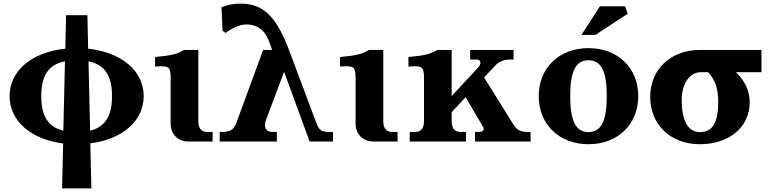

<svg xmlns="http://www.w3.org/2000/svg" viewBox="-20 -782 4252 1061"><path d="M345 -698 341 -513C157 -494 33 -392 33 -251C33 -113 151 -12 329 11L323 259H485L479 10C657 -12 774 -114 774 -251C774 -391 651 -493 467 -513L463 -698ZM208 -251C208 -365 249 -426 339 -443L330 -60C246 -80 208 -141 208 -251ZM469 -443C559 -425 599 -364 599 -251C599 -141 561 -80 478 -60Z M1076 -111V-506H997C961 -484 929 -475 837 -467V-414C913 -420 923 -415 923 -348V-97C923 -41 964 0 1020 0H1155V-53H1123C1093 -53 1076 -74 1076 -111Z M1434 -506 1289 -111C1275 -73 1261 -53 1213 -53H1194V0H1510V-53H1483C1450 -53 1435 -79 1451 -122L1550 -385L1691 0H1820V-53H1793C1747 -53 1739 -74 1725 -111L1577 -506C1500 -710 1422 -762 1307 -762C1266 -762 1227 -752 1204 -742L1210 -612L1226 -600C1260 -625 1306 -647 1340 -647C1396 -647 1442 -623 1470 -545L1484 -506Z M2098 -111V-506H2019C1983 -484 1951 -475 1859 -467V-414C1935 -420 1945 -415 1945 -348V-97C1945 -41 1986 0 2042 0H2177V-53H2145C2115 -53 2098 -74 2098 -111Z M2476 -111V-162L2553 -245L2647 -85C2660 -65 2651 -53 2624 -53H2605V0H2912V-53H2891C2861 -53 2836 -65 2823 -85L2655 -354L2718 -421C2737 -442 2767 -453 2797 -453H2818V-506H2578V-453H2611C2637 -453 2644 -433 2622 -409L2476 -251V-506H2397C2361 -484 2329 -475 2237 -467V-414C2313 -420 2323 -415 2323 -348V-111C2323 -74 2306 -53 2276 -53H2244V0H2555V-53H2523C2493 -53 2476 -74 2476 -111Z M3232 -52C3162 -52 3131 -113 3131 -251C3131 -389 3162 -449 3232 -449C3302 -449 3333 -389 3333 -251C3333 -113 3302 -52 3232 -52ZM2957 -251C2957 -95 3070 15 3232 15C3394 15 3507 -95 3507 -251C3507 -407 3394 -516 3232 -516C3070 -516 2957 -407 2957 -251ZM3193 -589H3270L3449 -706L3434 -747H3295Z M3848 -52C3778 -52 3747 -123 3747 -231C3747 -313 3787 -383 3853 -383H3893C3931 -344 3949 -291 3949 -221C3949 -104 3918 -52 3848 -52ZM3573 -246C3573 -93 3686 15 3848 15C4010 15 4123 -81 4123 -216C4123 -279 4096 -336 4047 -383H4188V-506H3848C3686 -506 3573 -399 3573 -246Z"/></svg>

Font: LT Superior Serif ExtraBold
Style: Regular
Weight: 800
Designer: Daniel Lyons
Foundry: LyonsType
Version: Version 2.120;FEAKit 1.0